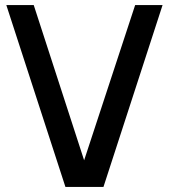

<svg xmlns="http://www.w3.org/2000/svg" viewBox="-20 -740 668 760"><path d="M239 0 5 -720H113.5L313 -105.5L515 -720H623.5L389.5 0Z"/></svg>

Font: Manrope ExtraLight SemiBold
Style: Regular
Weight: 600
Version: Version 4.504